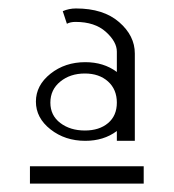

<svg xmlns="http://www.w3.org/2000/svg" viewBox="-20 -730 411 454"><path d="M99.1 -487.3Q99.1 -457 122.6 -439.2Q146 -421.4 180.7 -421.4Q214.8 -421.4 235.6 -439Q256.3 -456.5 256.3 -487.3Q256.3 -518.6 235.4 -537.4Q214.4 -556.2 180.7 -556.2Q146 -556.2 122.6 -537.1Q99.1 -518.1 99.1 -487.3ZM255.9 -560.1 256.3 -559.6V-601.6V-607.9Q256.3 -631.3 230.2 -654.8Q204.1 -678.2 158.7 -678.2Q146.5 -678.2 138.2 -673.8L128.4 -703.6Q143.1 -710 159.7 -710Q224.6 -710 261.7 -677.7Q298.8 -645.5 298.8 -603.5V-601.6V-522.9V-487.8V-397H256.3V-420.4L255.9 -419.9Q225.1 -397 181.6 -397Q133.8 -397 99.4 -424.1Q64.9 -451.2 64.9 -489.7Q64.9 -528.3 99.4 -555.7Q133.8 -583 181.6 -583Q225.1 -583 255.9 -560.1ZM50.8 -336.9H319.8V-295.9H50.8Z"/></svg>

Font: LaylaRuqaa
Style: Regular
Weight: 400
Version: Version 2.0